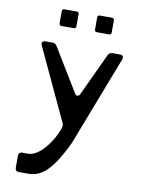

<svg xmlns="http://www.w3.org/2000/svg" viewBox="-109 -840 905 1201"><g transform="rotate(10 343.0 -239.0)"><path d="M201 -659H278C288 -659 293 -664 293 -674V-750C293 -760 288 -765 278 -765H201C191 -765 186 -760 186 -750V-674C186 -664 191 -659 201 -659ZM426 -659H502C512 -659 517 -664 517 -674V-750C517 -760 512 -765 502 -765H426C416 -765 411 -760 411 -750V-674C411 -664 416 -659 426 -659ZM97 287H154C235 287 300 243 392 49L611 -519C618 -536 609 -547 591 -547H544C530 -547 522 -541 516 -529L391 -261C382 -243 368 -242 357 -259L192 -530C185 -542 176 -547 163 -547H119C100 -547 92 -535 100 -518L313 -62C319 -50 316 -38 313 -29C284 58 204 164 135 164H97C81 164 73 173 73 188V263C73 279 81 287 97 287Z"/></g></svg>

Font: OpenDyslexic3
Style: Regular
Weight: 400
Designer: Abelardo Gonzalez
Version: Version 3.001;PS 003.001;hotconv 1.0.88;makeotf.lib2.5.64775